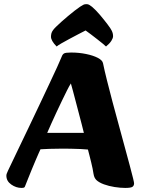

<svg xmlns="http://www.w3.org/2000/svg" viewBox="-20 -910 693 943"><path d="M86.1 13Q59 13 35.2 -3.8Q11.3 -20.6 11.3 -47.2Q11.3 -52.3 13 -56.9Q14.6 -61.5 19.4 -72.1Q41.2 -117.8 67.2 -172.1Q93.2 -226.5 120.8 -283.9Q148.4 -341.4 174.4 -396.6Q200.3 -451.7 222.7 -499Q245.2 -546.2 260.7 -580.6Q276.3 -615 282.7 -630.9Q287 -643.2 294.8 -647.6Q302.5 -652 329.4 -652Q367.9 -652 402.7 -644.8Q437.5 -637.7 460.5 -625.8Q483.4 -613.8 486 -599.3Q493.2 -563.9 505.6 -514.5Q517.9 -465.1 532.9 -408.6Q547.8 -352.2 563.7 -294.9Q579.5 -237.6 593.4 -185.5Q607.4 -133.5 618.2 -93.8Q629.1 -54.2 633.8 -33.4Q636.5 -21.9 637.5 -16.7Q638.5 -11.6 638.5 -9.4Q638.5 1.4 631 7.2Q623.5 13 595.1 13Q571.2 13 543 8.6Q514.7 4.2 490.6 -4.6Q466.5 -13.4 453.4 -25.7Q448.4 -30.7 444.8 -37.7Q441.2 -44.7 439.2 -56.7Q437.7 -67.7 434.8 -81.9Q432 -96.1 428 -112Q424.1 -127.8 420 -144.2Q415.9 -160.6 411.9 -175.5Q398.2 -177.2 375.5 -178.1Q352.9 -179 329.4 -179.5Q306 -180 288.6 -180Q253.3 -180 223.2 -178.9Q193 -177.8 178.8 -176.8Q176.3 -172 169.7 -156.8Q163.2 -141.7 154.2 -121Q145.3 -100.3 136.1 -77.7Q126.9 -55 118.3 -33.7Q109.7 -12.3 103.6 3.2Q102.4 7.5 99.6 10.2Q96.9 13 86.1 13ZM211.9 -257.5H391.9Q387.7 -274.8 381.1 -300.4Q374.5 -325.9 366.6 -355.8Q358.8 -385.6 351.3 -414.1Q343.8 -442.5 337.7 -465.6Q331.6 -488.7 328.1 -500.2Q320.2 -488 309.1 -465.9Q298 -443.8 284.8 -416.3Q271.6 -388.7 257.7 -359.2Q243.9 -329.8 232.1 -303.3Q220.4 -276.8 211.9 -257.5ZM258.2 -681.6Q243.6 -696.4 237 -708.3Q230.4 -720.2 230.4 -729.4Q230.4 -737.2 232.3 -745.4Q234.1 -753.5 240.7 -762.1Q244.7 -768.1 255.8 -779Q266.9 -790 282 -803.4Q297 -816.9 313.6 -830.7Q330.2 -844.6 345.7 -856.8Q361.2 -869 373 -876.8Q383.8 -883.8 389.7 -886.7Q395.6 -889.6 403.9 -889.6Q412 -889.6 417.4 -886.7Q422.7 -883.8 431.8 -876.8Q451.3 -860.1 471.6 -836Q491.9 -811.9 508.1 -790.5Q524.3 -769.2 529.1 -758.7Q532.3 -752 533.8 -745.5Q535.3 -739 535.3 -732Q535.3 -722.7 526.9 -709.4Q518.5 -696.2 500.7 -681.6Q496.9 -685.8 484.9 -695.5Q472.9 -705.2 457.4 -717.4Q441.9 -729.6 426.5 -741.2Q411.2 -752.7 400.4 -760.4Q385.2 -753 363.6 -741.4Q342 -729.9 319.8 -718.2Q297.5 -706.5 280.6 -696.5Q263.7 -686.6 258.2 -681.6Z"/></svg>

Font: Briem Hand Thin
Style: Regular
Weight: 100
Designer: Gunnlaugur SE Briem, Eben Sorkin
Foundry: Sorkin Type Co.
Version: Version 1.003